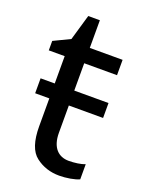

<svg xmlns="http://www.w3.org/2000/svg" viewBox="-129 -726 619 803"><g transform="rotate(20 180.5 -324.5)"><path d="M86.9 -279.8V-155.8C86.9 -90.8 101.6 -46.9 131.3 -24.4C161.1 -1.5 195.8 9.8 235.8 9.8C251 9.8 267.6 8.3 284.7 5.4C301.8 2.4 314.9 -1.5 324.2 -5.9V-73.2C306.6 -65.9 277.3 -62 252 -62C206.5 -62 173.8 -92.3 173.8 -158.2V-279.8H326.2V-346.2H173.8V-467.8H319.8V-536.1H173.8V-659.2H122.1L88.9 -544.9L16.1 -509.8V-467.8H86.9V-346.2H23.9V-279.8Z"/></g></svg>

Font: Avrile Sans
Style: Regular
Weight: 400
Designer: Monotype Design Team, Google (font), Stefan Peev (BGR Cyrillic), Cristiano Sobral (main changes)
Foundry: The Avrile Sans Project Authors
Version: Version 3.110